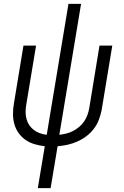

<svg xmlns="http://www.w3.org/2000/svg" viewBox="-20 -755 640 990"><path d="M175 215 211 -1Q184 -4 158.5 -11.5Q133 -19 112 -33.5Q91 -48 76 -69Q61 -90 54 -115Q47 -140 47 -167.5Q47 -195 52 -223L101 -520H166L115 -213Q112 -195 112 -176.5Q112 -158 117 -140.5Q122 -123 131.5 -109Q141 -95 155 -84.5Q169 -74 186 -68Q203 -62 221 -60L333 -735H398L286 -60Q304 -62 322 -66.5Q340 -71 356.5 -79.5Q373 -88 388 -100.5Q403 -113 413.5 -128.5Q424 -144 430.5 -161.5Q437 -179 440 -196L493 -520H559L504 -187Q499 -162 489.5 -137Q480 -112 463.5 -90.5Q447 -69 425 -52.5Q403 -36 378 -25Q353 -14 327.5 -8.5Q302 -3 277 -1L241 215Z"/></svg>

Font: Iosevka SS04 Lt Ex Obl
Style: Regular
Weight: 300
Width: 7
Italic angle: -9°
Monospace: yes
Designer: Belleve Invis
Foundry: Belleve Invis
Version: Version 19.0.0; ttfautohint (v1.8.4)